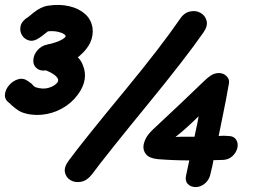

<svg xmlns="http://www.w3.org/2000/svg" viewBox="-64 -740 1027 778"><path d="M22 -286Q61 -271 104.5 -275Q148 -279 186.5 -300Q225 -321 251 -356Q297 -418 271 -478Q265 -494 251 -508Q256 -511 260 -515Q318 -565 311 -626Q306 -661 280.5 -683.5Q255 -706 216 -715Q177 -724 131 -717Q102 -713 71 -688Q65 -683 59 -678Q53 -673 50 -671Q24 -655 19.5 -634.5Q15 -614 25 -597.5Q35 -581 54 -576Q73 -571 96 -587Q100 -589 129 -612L130 -613Q156 -616 179 -609Q202 -602 202 -592Q201 -590 198 -587Q181 -573 143 -563Q135 -562 126 -559H125Q103 -554 87.5 -536Q72 -518 71 -496Q70 -475 85 -463Q100 -451 122 -455Q162 -439 171 -420Q173 -413 169 -406Q158 -392 134.5 -384.5Q111 -377 82 -386Q78 -387 76 -389L71 -393L65 -400Q59 -405 50 -411Q31 -425 10 -419Q-11 -413 -26.5 -395.5Q-42 -378 -44 -357.5Q-46 -337 -27 -323L-23 -320Q-20 -316 -15 -312L-4 -303Q8 -293 22 -286ZM309 -34Q366 -111 533 -315Q687 -503 760 -608Q779 -635 773 -656.5Q767 -678 747.5 -688.5Q728 -699 704 -693Q680 -687 663 -660Q589 -552 445 -377Q270 -165 215 -90Q195 -64 199 -42.5Q203 -21 221.5 -10Q240 1 264.5 -3.5Q289 -8 309 -34ZM729 18Q748 18 764.5 5Q781 -8 787 -28Q792 -47 797 -70L801 -91L840 -92Q862 -93 877.5 -107Q893 -121 898 -141Q902 -160 892.5 -174.5Q883 -189 861 -189Q851 -189 842 -190Q832 -190 822 -189L830 -228Q856 -354 864 -404Q866 -420 853.5 -432Q841 -444 823 -444Q805 -444 789.5 -433.5Q774 -423 753 -402Q680 -331 565 -224Q541 -202 531.5 -187Q522 -172 518 -154Q514 -131 528 -114.5Q542 -98 577 -95Q640 -90 703 -90L690 -29Q685 -7 697 5.5Q709 18 729 18ZM647 -185Q685 -214 741 -269Q738 -249 724 -186H686Q660 -186 647 -185Z"/></svg>

Font: Balsamiq Sans
Style: Bold Italic
Weight: 700
Italic angle: -12°
Designer: Michael Angeles
Foundry: Balsamiq SRL
Version: Version 1.020; ttfautohint (v1.8.4.7-5d5b);gftools[0.9.26]